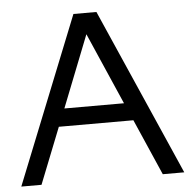

<svg xmlns="http://www.w3.org/2000/svg" viewBox="-49 -709 748 757"><g transform="rotate(-5 325.0 -330.0)"><path d="M360 -660 650 0H565L468 -222H173L85 0H5L269 -660ZM313 -576 201 -292H437Z"/></g></svg>

Font: Quattrocento Sans
Style: Regular
Weight: 400
Designer: Pablo Impallari
Foundry: Pablo Impallari, Igino Marini, Brenda Gallo
Version: Version 2.000